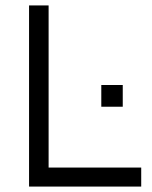

<svg xmlns="http://www.w3.org/2000/svg" viewBox="-20 -687 561 707"><path d="M353 -294H432V-374H353V-294ZM159 -70V-667H87V0H500V-70H159Z"/></svg>

Font: Maven Pro
Style: Regular
Weight: 400
Designer: Joe Prince
Foundry: Joe Prince
Version: Version 1.003